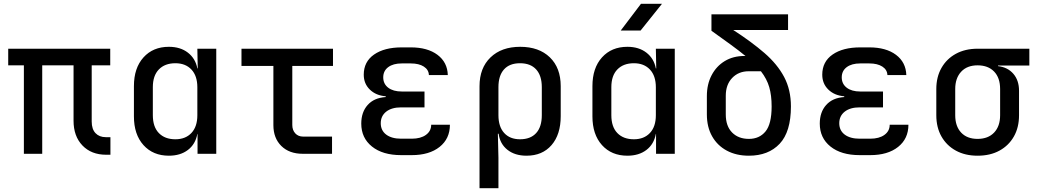

<svg xmlns="http://www.w3.org/2000/svg" viewBox="-20 -805 5440 1005"><path d="M536 5Q458 5 411.5 -43.5Q365 -92 365 -173V-463H201V0H105V-463H23V-550H557V-463H460V-169Q460 -129 480 -108Q500 -87 534 -87H558V5Z M864 10Q781 10 731 -45.5Q681 -101 681 -196V-354Q681 -449 731 -504.5Q781 -560 864 -560Q924 -560 963.5 -529.5Q1003 -499 1013 -447H1015L1013 -550H1112V0H1014V-104H1013Q1003 -50 963.5 -20Q924 10 864 10ZM898 -76Q951 -76 982 -109Q1013 -142 1013 -202V-348Q1013 -408 982 -441Q951 -474 898 -474Q843 -474 811.5 -441.5Q780 -409 780 -349V-202Q780 -141 811.5 -108.5Q843 -76 898 -76Z M1565 0Q1494 0 1452.5 -41Q1411 -82 1411 -150V-460H1244V-550H1723V-460H1510V-151Q1510 -124 1525.5 -107Q1541 -90 1567 -90H1718V0Z M2135 7H2080Q1983 7 1927 -38Q1871 -83 1871 -158Q1871 -218 1904.5 -255.5Q1938 -293 1999 -297V-301Q1948 -305 1916 -336Q1884 -367 1884 -414Q1884 -482 1938 -519.5Q1992 -557 2083 -557H2130Q2218 -557 2270 -518Q2322 -479 2324 -412H2225Q2224 -440 2198.5 -456.5Q2173 -473 2130 -473H2083Q2038 -473 2012 -453.5Q1986 -434 1986 -400Q1986 -366 2012 -346Q2038 -326 2083 -326H2202V-243H2080Q2030 -243 2001.5 -220.5Q1973 -198 1973 -160Q1973 -122 2001.5 -100.5Q2030 -79 2080 -79H2135Q2182 -79 2209.5 -99Q2237 -119 2237 -152H2335Q2335 -79 2281 -36Q2227 7 2135 7Z M2490 180V-354Q2490 -449 2547.5 -504.5Q2605 -560 2703 -560Q2801 -560 2858 -505Q2915 -450 2915 -354V-197Q2915 -101 2867 -45.5Q2819 10 2736 10Q2675 10 2636 -21Q2597 -52 2590 -105H2586L2589 21V180ZM2702 -76Q2757 -76 2786.5 -108.5Q2816 -141 2816 -202V-349Q2816 -409 2786.5 -441.5Q2757 -474 2702 -474Q2647 -474 2618 -441.5Q2589 -409 2589 -349V-202Q2589 -142 2619 -109Q2649 -76 2702 -76Z M3229 -645 3335 -785H3445L3333 -645ZM3264 10Q3181 10 3131 -45.5Q3081 -101 3081 -196V-354Q3081 -449 3131 -504.5Q3181 -560 3264 -560Q3324 -560 3363.5 -529.5Q3403 -499 3413 -447H3415L3413 -550H3512V0H3414V-104H3413Q3403 -50 3363.5 -20Q3324 10 3264 10ZM3298 -76Q3351 -76 3382 -109Q3413 -142 3413 -202V-348Q3413 -408 3382 -441Q3351 -474 3298 -474Q3243 -474 3211.5 -441.5Q3180 -409 3180 -349V-202Q3180 -141 3211.5 -108.5Q3243 -76 3298 -76Z M3900 10Q3834 10 3784.5 -16.5Q3735 -43 3707.5 -91.5Q3680 -140 3680 -206V-302Q3680 -364 3705 -411.5Q3730 -459 3774 -485.5Q3818 -512 3876 -512H3882Q3848 -540 3804 -572Q3760 -604 3704 -644V-730H4105V-648H3818Q3914 -586 3981.5 -527.5Q4049 -469 4084.5 -402Q4120 -335 4120 -248Q4120 -115 4061 -52.5Q4002 10 3900 10ZM3900 -78Q3955 -78 3987 -117Q4019 -156 4019 -248Q4019 -306 4006.5 -349Q3994 -392 3963 -432H3899Q3846 -432 3812.5 -397Q3779 -362 3779 -304V-206Q3779 -145 3812 -111.5Q3845 -78 3900 -78Z M4535 7H4480Q4383 7 4327 -38Q4271 -83 4271 -158Q4271 -218 4304.5 -255.5Q4338 -293 4399 -297V-301Q4348 -305 4316 -336Q4284 -367 4284 -414Q4284 -482 4338 -519.5Q4392 -557 4483 -557H4530Q4618 -557 4670 -518Q4722 -479 4724 -412H4625Q4624 -440 4598.5 -456.5Q4573 -473 4530 -473H4483Q4438 -473 4412 -453.5Q4386 -434 4386 -400Q4386 -366 4412 -346Q4438 -326 4483 -326H4602V-243H4480Q4430 -243 4401.5 -220.5Q4373 -198 4373 -160Q4373 -122 4401.5 -100.5Q4430 -79 4480 -79H4535Q4582 -79 4609.5 -99Q4637 -119 4637 -152H4735Q4735 -79 4681 -36Q4627 7 4535 7Z M5097 10Q5032 10 4983.5 -16.5Q4935 -43 4908 -90.5Q4881 -138 4881 -202V-339Q4881 -402 4908 -449.5Q4935 -497 4983.5 -523.5Q5032 -550 5097 -550H5368V-462H5204V-459Q5255 -453 5284.5 -418.5Q5314 -384 5314 -330V-202Q5314 -138 5287 -90.5Q5260 -43 5211.5 -16.5Q5163 10 5097 10ZM5097 -78Q5152 -78 5183.5 -111Q5215 -144 5215 -202V-339Q5215 -398 5183.5 -430.5Q5152 -463 5097 -463Q5042 -463 5011 -429.5Q4980 -396 4980 -339V-202Q4980 -144 5011 -111Q5042 -78 5097 -78Z"/></svg>

Font: JetBrainsMono NFM Medium
Style: Regular
Weight: 500
Monospace: yes
Designer: Philipp Nurullin, Konstantin Bulenkov
Foundry: JetBrains
Version: Version 2.304; ttfautohint (v1.8.4.7-5d5b);Nerd Fonts 3.3.0